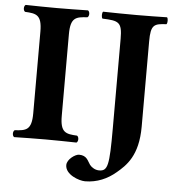

<svg xmlns="http://www.w3.org/2000/svg" viewBox="-57 -699 853 939"><g transform="rotate(5 370.0 -230.0)"><path d="M648 -522C648 -605 665 -610 725 -613C731 -619 731 -641 725 -647C676 -646 635 -645 577 -645C512 -645 461 -646 411 -647C405 -641 405 -619 411 -613C491 -610 508 -605 508 -522V-81C508 99 502 128 459 128C441 128 423 118 413 105C400 88 395 60 355 60C337 60 297 87 297 116C297 163 366 187 395 187C454 187 505 164 546 129C590 92 648 40 648 -103ZM114 -523V-122C114 -39 86 -35 31 -32C21 -26 21 -4 31 2C71 1 145 0 185 0C225 0 297 1 337 2C347 -4 347 -26 337 -32C282 -35 254 -39 254 -122V-523C254 -606 282 -610 337 -613C347 -619 347 -641 337 -647C297 -646 225 -645 185 -645C145 -645 71 -646 31 -647C21 -641 21 -619 31 -613C86 -610 114 -606 114 -523Z"/></g></svg>

Font: Libertinus Serif
Style: Bold
Weight: 700
Designer: Philipp H. Poll, Khaled Hosny
Foundry: Caleb Maclennan
Version: Version 7.050;RELEASE